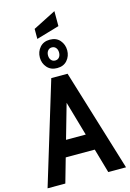

<svg xmlns="http://www.w3.org/2000/svg" viewBox="-163 -1199 861 1274"><g transform="rotate(-15 267.5 -562.0)"><path d="M415 0 367 -167H167.5L120 0H-2L211 -700H323L537 0ZM199.5 -279H335L267 -515.5ZM267 -754Q223.5 -754 198.2 -782.8Q173 -811.5 173 -851Q173 -891 198.2 -920Q223.5 -949 267 -949Q311.5 -949 336.2 -920Q361 -891 361 -851Q361 -811.5 336.2 -782.8Q311.5 -754 267 -754ZM267 -806Q284.5 -806 294.8 -818.5Q305 -831 305 -851Q305 -870.5 294.8 -883.2Q284.5 -896 267 -896Q250 -896 239.5 -883.2Q229 -870.5 229 -851Q229 -831 239.5 -818.5Q250 -806 267 -806ZM189 -975V-1044L346 -1124V-1021Z"/></g></svg>

Font: Cabin Condensed
Style: Bold
Weight: 700
Width: 3
Designer: Pablo Impallari
Foundry: Pablo Impallari. http://www.impallari.com Igino Marini. http://www.ikern.com
Version: Version 3.001; ttfautohint (v1.8.3)